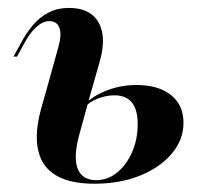

<svg xmlns="http://www.w3.org/2000/svg" viewBox="-20 -448 509 480"><path d="M91.9 -208.1 125.8 -329.8Q134.7 -361.3 128.6 -378.2Q122.6 -395.2 103.2 -395.2Q87.1 -395.2 70.6 -380.2Q54 -365.3 37.9 -334.7L22.6 -306.5H13.7L32.3 -340.3Q46 -366.1 62.9 -385.9Q79.8 -405.6 102 -416.9Q124.2 -428.2 152.4 -428.2Q187.9 -428.2 208.9 -412.1Q229.8 -396 235.5 -366.5Q241.1 -337.1 229.8 -296L204.8 -208.1ZM216.1 11.3Q123.4 11.3 90.3 -37.1Q57.3 -85.5 83.9 -180.6L91.9 -208.1H204.8L178.2 -111.3Q162.9 -54.8 174.2 -26.2Q185.5 2.4 221 2.4Q249.2 2.4 272.6 -16.5Q296 -35.5 310.1 -67.3Q324.2 -99.2 324.2 -137.9Q324.2 -209.7 266.1 -209.7Q246 -209.7 225.8 -202Q205.6 -194.4 191.9 -180.6L192.7 -188.7Q216.1 -210.5 250 -223Q283.9 -235.5 321 -235.5Q375.8 -235.5 407.3 -210.5Q438.7 -185.5 438.7 -141.1Q438.7 -98.4 409.3 -63.7Q379.8 -29 329.8 -8.9Q279.8 11.3 216.1 11.3Z"/></svg>

Font: Playfair 144pt
Style: Bold Italic
Weight: 700
Italic angle: -15.6°
Designer: Claus Eggers Sørensen
Foundry: Claus Eggers Sørensen
Version: Version 2.203